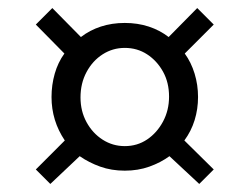

<svg xmlns="http://www.w3.org/2000/svg" viewBox="-20 -578 607 477"><path d="M181 -486Q203 -503 230.5 -512Q258 -521 290 -521Q322 -521 349.5 -512Q377 -503 399 -486L470 -558L511 -517L439 -445Q455 -423 463.5 -395Q472 -367 472 -337Q472 -307 463.5 -279.5Q455 -252 438 -229L511 -157L475 -121L401 -190Q379 -174 351 -164Q323 -154 290 -154Q257 -154 229 -164Q201 -174 178 -190L105 -121L69 -157L141 -229Q108 -278 108 -337Q108 -367 116 -395Q124 -423 140 -445L69 -517L110 -558ZM180 -336Q180 -302 195 -274.5Q210 -247 235 -231Q260 -215 290 -215Q321 -215 345.5 -231.5Q370 -248 385 -276Q400 -304 400 -338Q400 -373 385 -400Q370 -427 345.5 -443Q321 -459 290 -459Q260 -459 235 -443Q210 -427 195 -399Q180 -371 180 -336Z"/></svg>

Font: Raleway Thin Medium
Style: Italic
Weight: 500
Italic angle: -12°
Version: Version 4.026